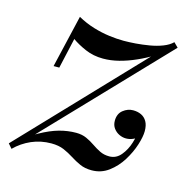

<svg xmlns="http://www.w3.org/2000/svg" viewBox="-110 -547 627 634"><g transform="rotate(15 204.0 -230.0)"><path d="M-31 -5 396.5 -454 426 -454.5 -3 -5.5ZM-17.5 10 -30.5 -5Q18 -41 53.5 -60.8Q89 -80.5 118 -88.5Q147 -96.5 175.5 -96.5Q195.5 -96.5 211 -89.5Q226.5 -82.5 240.2 -73Q254 -63.5 268.2 -56.5Q282.5 -49.5 300.5 -49.5Q324 -49.5 340 -68.8Q356 -88 364 -114Q372 -140 372 -160H391.5Q390.5 -149 382.2 -140Q374 -131 362.2 -126Q350.5 -121 338.5 -121Q326.5 -121 315 -126.5Q303.5 -132 295.8 -142.5Q288 -153 288 -168Q288 -192 303.8 -204.5Q319.5 -217 338 -217Q353.5 -217 365.8 -211.2Q378 -205.5 385.2 -193Q392.5 -180.5 392.5 -160Q392.5 -141.5 383.5 -113Q374.5 -84.5 357 -56.2Q339.5 -28 314 -9Q288.5 10 256 10Q233 10 215.8 2.2Q198.5 -5.5 182.5 -15.8Q166.5 -26 148.5 -33.8Q130.5 -41.5 105.5 -41.5Q69.5 -41.5 38 -27.8Q6.5 -14 -17.5 10ZM46 -290 88 -469.5Q115 -454.5 143 -446Q171 -437.5 197.8 -434Q224.5 -430.5 247.5 -430.5Q265.5 -430.5 288.5 -432.2Q311.5 -434 335.2 -438Q359 -442 379 -449.8Q399 -457.5 411 -469.5L426 -454.5Q395.5 -432 365.8 -413.8Q336 -395.5 307.2 -382.8Q278.5 -370 251 -363Q223.5 -356 197 -356Q164 -356 136.2 -368Q108.5 -380 89 -394L65.5 -290Z"/></g></svg>

Font: Bodoni Moda
Style: Italic
Weight: 400
Italic angle: -13°
Designer: Owen Earl
Foundry: indestructible type
Version: Version 2.005